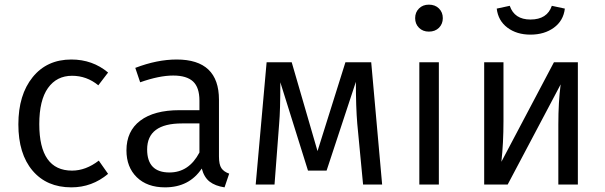

<svg xmlns="http://www.w3.org/2000/svg" viewBox="-20 -794 2603 826"><path d="M287 -538Q378 -538 445 -482L403 -427Q353 -468 290 -468Q224 -468 186.5 -415.5Q149 -363 149 -260Q149 -60 290 -60Q349 -60 405 -103L445 -46Q376 12 287 12Q181 12 120 -60Q59 -132 59 -259Q59 -386 120.5 -462Q182 -538 287 -538Z M709 -52Q793 -52 838 -138V-263H763Q613 -263 613 -151Q613 -52 709 -52ZM922 -365V-121Q922 -86 932.5 -70.5Q943 -55 966 -47L946 12Q906 6 882 -12.5Q858 -31 848 -69Q794 12 690 12Q613 12 568.5 -31.5Q524 -75 524 -147Q524 -230 583.5 -275Q643 -320 752 -320H838V-361Q838 -418 810.5 -443.5Q783 -469 725 -469Q665 -469 583 -440L562 -502Q656 -538 740 -538Q922 -538 922 -365Z M1624 0H1542L1517 -262Q1511 -332 1511 -442L1385 -60H1305L1186 -440Q1186 -318 1181 -263L1161 0H1080L1127 -526H1235L1346 -144L1466 -526H1577Z M1868 0H1784V-526H1868ZM1825 -774Q1852 -774 1868.5 -757.5Q1885 -741 1885 -716Q1885 -691 1868.5 -674.5Q1852 -658 1825 -658Q1799 -658 1782.5 -674.5Q1766 -691 1766 -716Q1766 -741 1782.5 -757.5Q1799 -774 1825 -774Z M2466 0H2382V-258Q2382 -356 2392 -431L2164 0H2063V-526H2146V-272Q2146 -179 2137 -98L2363 -526H2466ZM2262 -645Q2203 -645 2163 -675Q2123 -705 2117 -757L2173 -769Q2193 -710 2262 -710Q2334 -710 2354 -769L2410 -757Q2404 -705 2363 -675Q2322 -645 2262 -645Z"/></svg>

Font: FiraSans
Style: Regular
Weight: 350
Designer: Carrois Corporate & Edenspiekermann AG
Foundry: Carrois Corporate GbR & Edenspiekermann AG
Version: Version 3.106;PS 003.106;hotconv 1.0.70;makeotf.lib2.5.58329